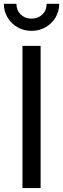

<svg xmlns="http://www.w3.org/2000/svg" viewBox="-27 -962 323 982"><path d="M180.7 -727.5V0H87.9V-727.5ZM134.3 -804.2Q94.7 -804.2 62.7 -822.5Q30.8 -840.8 11.7 -872.3Q-7.3 -903.8 -7.3 -942.4H57.1Q57.1 -909.2 78.9 -887.9Q100.6 -866.7 134.3 -866.7Q168 -866.7 189.7 -887.9Q211.4 -909.2 211.4 -942.4H275.9Q275.9 -903.8 257.1 -872.6Q238.3 -841.3 206.3 -822.8Q174.3 -804.2 134.3 -804.2Z"/></svg>

Font: Inter-Regular
Style: Regular
Weight: 400
Designer: Rasmus Andersson
Foundry: rsms
Version: Version 4.000;git-a52131595